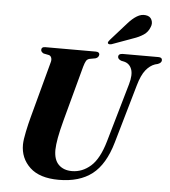

<svg xmlns="http://www.w3.org/2000/svg" viewBox="-61 -976 922 1043"><g transform="rotate(5 400.0 -454.5)"><path d="M541.5 -220.5 633.5 -539.5Q648.5 -592.5 637.2 -622Q626 -651.5 596.5 -659L580 -662.5Q561.5 -670 561.5 -682.5Q561.5 -700 585.5 -700H780Q800 -700 800 -684.5Q800 -670 779.5 -662.5L764.5 -658.5Q737 -649 714.5 -621Q692 -593 676 -536.5L584 -217.5Q549 -95.5 479.8 -42Q410.5 11.5 298 11.5Q193.5 11.5 140.5 -38.2Q87.5 -88 88 -163Q88.5 -189.5 97.8 -233.5Q107 -277.5 116.5 -312.5L199 -619.5Q203.5 -634 199.8 -645Q196 -656 186.5 -659L156.5 -665Q141.5 -673 142 -684Q142 -700 162 -700H438Q458.5 -700 458.5 -685Q458 -679 453.8 -672.8Q449.5 -666.5 440 -663.5L407.5 -657.5Q395.5 -654.5 389.5 -644.8Q383.5 -635 377 -612.5L296.5 -314Q280.5 -254 273.5 -215.2Q266.5 -176.5 266 -150Q265.5 -95.5 292.5 -68.8Q319.5 -42 365 -42Q421.5 -42 467.5 -82.5Q513.5 -123 541.5 -220.5ZM594.5 -866.5Q619 -894.5 643.2 -909.2Q667.5 -924 691.5 -920.5Q716 -917.5 724.2 -898.2Q732.5 -879 724 -859.5Q714 -831.5 690 -815.5Q666 -799.5 634 -789L520 -747.5Q514.5 -746 508.5 -746.2Q502.5 -746.5 500 -750.5Q498 -754.5 500.8 -759.5Q503.5 -764.5 508 -769.5Z"/></g></svg>

Font: Fraunces 72pt S000
Style: Bold Italic
Weight: 700
Italic angle: -16°
Version: Version 1.000; ttfautohint (v1.8.3)